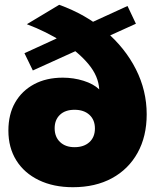

<svg xmlns="http://www.w3.org/2000/svg" viewBox="-20 -771 651 801"><path d="M227 -751Q338 -711 420 -641Q502 -571 547 -482Q592 -393 592 -294Q592 -202 554 -133.5Q516 -65 447 -27.5Q378 10 284 10Q203 10 142 -19.5Q81 -49 48 -102Q15 -155 15 -226Q15 -294 43 -343Q71 -392 122 -419.5Q173 -447 242 -447Q287 -447 328.5 -434Q370 -421 394 -398Q391 -453 349.5 -503Q308 -553 241 -596Q174 -639 92 -670ZM291 -313Q252 -313 230 -292Q208 -271 208 -236Q208 -200 230.5 -178.5Q253 -157 291 -157Q330 -157 353 -178Q376 -199 376 -235Q376 -271 353 -292Q330 -313 291 -313ZM82 -549 512 -746 547 -672 117 -477Z"/></svg>

Font: Alexandria ExtraBold
Style: Regular
Weight: 800
Designer: Mohamed Gaber
Foundry: Kief Type Foundry
Version: Version 5.100